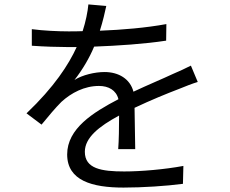

<svg xmlns="http://www.w3.org/2000/svg" viewBox="-20 -812 1040 869"><path d="M592 -137C591 -184 590 -268 589 -324C663 -359 734 -388 789 -409C816 -420 851 -434 875 -441L844 -515C817 -501 792 -490 762 -477C711 -453 652 -429 584 -397C569 -455 517 -486 453 -486C410 -486 353 -473 317 -450C353 -496 385 -550 406 -601C513 -605 634 -613 732 -628L733 -703C640 -686 533 -677 432 -673C446 -717 455 -757 461 -785L380 -792C377 -759 368 -714 354 -671C332 -670 310 -670 290 -670C245 -670 176 -673 124 -680V-605C178 -601 244 -599 286 -599H327C291 -520 226 -419 100 -299L168 -248C201 -288 230 -323 258 -351C303 -392 362 -423 428 -423C471 -423 506 -404 516 -363C401 -303 284 -230 284 -113C284 6 398 37 539 37C624 37 733 30 808 20L810 -61C724 -45 618 -36 542 -36C440 -36 364 -48 364 -125C364 -189 428 -240 519 -289C519 -237 518 -174 515 -137Z"/></svg>

Font: Noto Sans Japanese Regular
Style: Regular
Weight: 400
Designer: Ryoko NISHIZUKA (kana & ideographs); Paul D. Hunt (Latin, Greek & Cyrillic); Wenlong ZHANG (bopomofo); Sandoll Communica
Foundry: Adobe Systems Incorporated
Version: Version 1.000;PS 1;hotconv 1.0.78;makeotf.lib2.5.61930